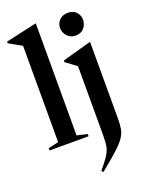

<svg xmlns="http://www.w3.org/2000/svg" viewBox="-176 -831 889 1150"><g transform="rotate(-20 268.5 -256.0)"><path d="M201 -29.5 267 -14V0H18V-14L83.5 -29.5V-643Q74 -648.5 52.8 -660.5Q31.5 -672.5 2 -689V-699.5L196.5 -743H201ZM402 -593Q368 -593 348 -615.8Q328 -638.5 328 -667.5Q328 -696 348 -716.8Q368 -737.5 402 -737.5Q436.5 -737.5 455.5 -716.8Q474.5 -696 474.5 -667.5Q474.5 -638.5 455.5 -615.8Q436.5 -593 402 -593ZM351 -416Q343 -422.5 324.2 -436Q305.5 -449.5 283 -466.5V-477L464.5 -527.5H468.5V-41Q468.5 -1.5 463.8 25.8Q459 53 441 79.5Q423 106 384.2 141.2Q345.5 176.5 277.5 231.5L267.5 221.5Q297.5 185.5 314.8 161.5Q332 137.5 339.8 116.8Q347.5 96 349.2 70.5Q351 45 351 5.5Z"/></g></svg>

Font: Newsreader 72pt Medium
Style: Regular
Weight: 500
Designer: Hugues Gentile
Foundry: Production Type
Version: Version 1.003; ttfautohint (v1.8.3)